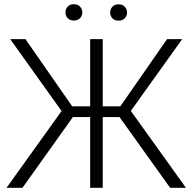

<svg xmlns="http://www.w3.org/2000/svg" viewBox="-20 -898 920 918"><path d="M11.2 0ZM551.3 -338.4H471.2V0H411.1V-338.4H328.6L87.4 0H11.2L274.4 -367.2L28.8 -710.9H101.6L325.2 -389.6H411.1V-710.9H471.2V-389.6H555.2L778.8 -710.9H851.1L605.5 -367.7L869.1 0H793.5ZM293 -838.4Q293 -855 303.7 -866.5Q314.5 -877.9 333 -877.9Q351.6 -877.9 362.5 -866.5Q373.5 -855 373.5 -838.4Q373.5 -822.3 362.5 -811Q351.6 -799.8 333 -799.8Q314.5 -799.8 303.7 -811Q293 -822.3 293 -838.4ZM506.8 -837.9Q506.8 -854.5 517.6 -866Q528.3 -877.4 546.9 -877.4Q565.4 -877.4 576.4 -866Q587.4 -854.5 587.4 -837.9Q587.4 -821.8 576.4 -810.5Q565.4 -799.3 546.9 -799.3Q528.3 -799.3 517.6 -810.5Q506.8 -821.8 506.8 -837.9Z"/></svg>

Font: Roboto Light
Style: Regular
Weight: 300
Designer: Google
Version: Version 2.134; 2016; ttfautohint (v1.6)